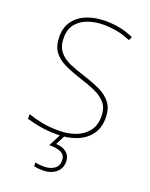

<svg xmlns="http://www.w3.org/2000/svg" viewBox="-174 -813 891 1143"><g transform="rotate(20 271.5 -242.0)"><path d="M250 10Q204 10 169.5 5.5Q135 1 107.5 -5.5Q80 -12 56 -19V-48Q96 -34 143.5 -24.5Q191 -15 252 -15Q309 -15 356.5 -32.5Q404 -50 433 -86.5Q462 -123 462 -181Q462 -231 438 -261.5Q414 -292 369.5 -312.5Q325 -333 263 -352Q205 -371 160 -392.5Q115 -414 89.5 -449.5Q64 -485 64 -544Q64 -604 94.5 -644Q125 -684 176.5 -704Q228 -724 291 -724Q338 -724 382.5 -715.5Q427 -707 471 -687L460 -664Q414 -684 371.5 -691.5Q329 -699 289 -699Q236 -699 191 -683Q146 -667 118.5 -633.5Q91 -600 91 -546Q91 -492 116 -460Q141 -428 183.5 -409.5Q226 -391 277 -375Q341 -355 388.5 -332.5Q436 -310 462.5 -274.5Q489 -239 489 -180Q489 -116 456.5 -73.5Q424 -31 369.5 -10.5Q315 10 250 10ZM357 145Q357 188 325 214Q293 240 244 240Q225 240 211.5 238.5Q198 237 187 234V210Q200 214 212.5 215Q225 216 244 216Q282 216 307 198Q332 180 332 146Q332 114 307 99.5Q282 85 229 85L273 0H298L265 65Q294 66 314.5 76Q335 86 346 103.5Q357 121 357 145Z"/></g></svg>

Font: Noto Sans Symbols Thin
Style: Regular
Weight: 250
Version: Version 2.002